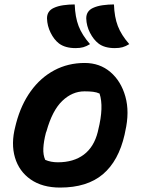

<svg xmlns="http://www.w3.org/2000/svg" viewBox="-20 -834 640 866"><path d="M317 -814Q319 -757 334.5 -716.5Q350 -676 386 -635Q370 -625 355.5 -621Q341 -617 321 -617Q274 -617 246 -638Q224 -655 208.5 -686Q193 -717 192 -751Q192 -784 222 -798Q241 -807 266 -810.5Q291 -814 317 -814ZM494 -814Q496 -757 511.5 -716.5Q527 -676 563 -635Q547 -625 532.5 -621Q518 -617 498 -617Q451 -617 424 -638Q402 -655 386 -686Q370 -717 369 -751Q369 -784 399 -798Q418 -807 443.5 -810.5Q469 -814 494 -814ZM362 -550Q430 -550 478 -509Q526 -468 545.5 -398.5Q565 -329 545 -242L542 -227Q515 -108 444 -48Q373 12 251 12Q171 12 118.5 -24.5Q66 -61 47.5 -123.5Q29 -186 49 -263L53 -279Q75 -362 119 -423Q163 -484 225 -517Q287 -550 362 -550ZM361 -422Q306 -422 261 -379Q216 -336 190 -243L187 -235Q177 -196 175.5 -165.5Q174 -135 184 -113Q209 -102 241 -102Q312 -102 358 -136.5Q404 -171 421 -239L423 -248Q449 -352 429 -412Q416 -418 400 -420Q384 -422 361 -422Z"/></svg>

Font: Recursive Mn Csl St
Style: Bold Italic
Weight: 700
Italic angle: -15°
Monospace: yes
Version: Version 1.079;hotconv 1.0.112;makeotfexe 2.5.65598; ttfautoh